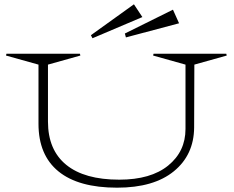

<svg xmlns="http://www.w3.org/2000/svg" viewBox="-20 -849 1083 889"><path d="M158.2 -275.9V-549.8L7.8 -591.8L9.8 -600.1H350.1L352.1 -591.8L202.1 -549.8V-286.1Q202.1 -154.8 286.6 -85.9Q371.1 -17.1 532.2 -17.1Q678.2 -17.1 758.5 -82.3Q838.9 -147.5 838.9 -252V-549.8L689 -591.8L690.9 -600.1H1027.8L1029.8 -591.8L879.9 -549.8L878.9 -258.8Q877.9 -131.8 784.9 -55.9Q691.9 20 522 20Q343.3 20 250.7 -55.4Q158.2 -130.9 158.2 -275.9ZM400.9 -686 600.1 -829.1 639.2 -770 408.2 -671.9ZM558.1 -693.8 780.8 -804.2 809.1 -741.2 563 -675.8Z"/></svg>

Font: Halibut Exp Thin
Style: Regular
Weight: 250
Width: 7
Designer: Matteo Maggi
Foundry: Collletttivo
Version: Version 3.080 | FøM Fix